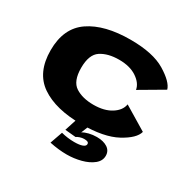

<svg xmlns="http://www.w3.org/2000/svg" viewBox="-161 -720 1100 1087"><g transform="rotate(30 388.5 -176.0)"><path d="M391.5 6.5Q222.5 6.5 126.8 -59Q31 -124.5 31 -270Q31 -415 128.2 -481.2Q225.5 -547.5 394.5 -547.5Q541.5 -547.5 621.8 -498.8Q702 -450 714.5 -406L562 -316.5Q555 -357 510.2 -387Q465.5 -417 394.5 -417Q322 -417 276.2 -387Q230.5 -357 230.5 -270Q230.5 -182.5 276.5 -152.8Q322.5 -123 394.5 -123Q465 -123 510 -151.5Q555 -180 562 -222L714.5 -130Q702 -82.5 620 -38Q538 6.5 391.5 6.5ZM600.5 92.5Q600.5 125.5 571.5 149Q542.5 172.5 497.2 184.5Q452 196.5 404 196.5Q351.5 196.5 292 184L320.5 103Q363.5 114 406.5 114Q440 114 458.8 107Q477.5 100 477.5 87Q477.5 78 470.2 74.2Q463 70.5 447 70.5Q434 70.5 420 75.2Q406 80 398.5 85.5L328.5 79L354 0H432.5L413.5 47Q429 37 453.5 31Q478 25 504 25Q547.5 25 574 42.5Q600.5 60 600.5 92.5Z"/></g></svg>

Font: Anybody Wide
Style: Bold
Weight: 700
Width: 7
Designer: Tyler Finck
Foundry: Etcetera Type Company
Version: Version 1.000; ttfautohint (v1.8)